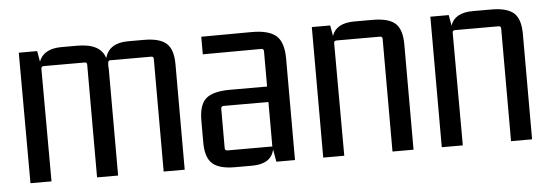

<svg xmlns="http://www.w3.org/2000/svg" viewBox="-40 -604 2061 718"><g transform="rotate(-5 990.5 -245.0)"><path d="M209 -497H268Q356 -497 372 -441Q387 -497 459 -497H518Q577 -497 602.5 -474.5Q628 -452 628 -395V0H549V-423Q549 -432 540 -432H387Q378 -432 378 -423L377 -412Q378 -407 378 -395V0H299V-423Q299 -432 290 -432H137Q127 -432 127 -423L128 0H49L48 -490H117L124 -450Q142 -497 209 -497Z M881 7H816Q757 7 731.5 -16Q706 -39 706 -96V-177Q706 -237 732.5 -260Q759 -283 823 -283H962V-415Q962 -425 953 -425L733 -424V-490L923 -491Q987 -491 1014.5 -466.5Q1042 -442 1042 -381V0H972L964 -46Q951 7 881 7ZM962 -58V-225H794Q784 -225 784 -215V-67Q784 -58 794 -58Z M1308 -497H1377Q1436 -497 1461.5 -474.5Q1487 -452 1487 -395V0H1408V-423Q1408 -432 1399 -432H1236Q1226 -432 1226 -423L1227 0H1148V-490H1217L1224 -450Q1240 -497 1308 -497Z M1753 -497H1822Q1881 -497 1906.5 -474.5Q1932 -452 1932 -395V0H1853V-423Q1853 -432 1844 -432H1681Q1671 -432 1671 -423L1672 0H1593V-490H1662L1669 -450Q1685 -497 1753 -497Z"/></g></svg>

Font: Gemunu Libre
Style: Regular
Weight: 400
Designer: Puspanada Ekanayake, Sola Matas, Pathum Egodawatta, Kosala Senevirathne
Foundry: mooniak
Version: Version 1.100